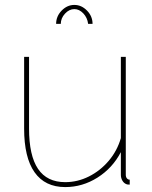

<svg xmlns="http://www.w3.org/2000/svg" viewBox="-20 -750 616 780"><path d="M78 -228V-519H98V-228Q98 -118 134.5 -64Q171 -10 245 -10Q295 -10 341 -33Q387 -56 421.5 -96.5Q456 -137 471 -189V-519H491V-40Q491 -31 495.5 -25.5Q500 -20 507 -20V0Q501 0 498 -0.5Q495 -1 493 -2Q483 -6 477 -16.5Q471 -27 471 -40V-132Q437 -67 376 -28.5Q315 10 245 10Q163 10 120.5 -50Q78 -110 78 -228ZM282 -713Q261 -713 244 -694.5Q227 -676 227 -653H208Q208 -684 230.5 -707Q253 -730 282 -730Q311 -730 333.5 -707Q356 -684 356 -653H338Q335 -678 318.5 -695.5Q302 -713 282 -713Z"/></svg>

Font: Raleway Thin
Style: Regular
Weight: 100
Designer: Matt McInerney, Pablo Impallari, Rodrigo Fuenzalida
Foundry: Matt McInerney, Pablo Impallari, Rodrigo Fuenzalida
Version: Version 4.026